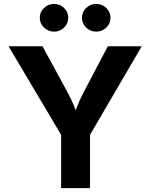

<svg xmlns="http://www.w3.org/2000/svg" viewBox="-20 -965 771 985"><path d="M293.5 0V-273.4L23.9 -727.5H198.2L321.3 -501Q335 -476.1 346.4 -451.9Q357.9 -427.7 368.7 -399.4Q378.9 -428.2 389.9 -452.4Q400.9 -476.6 414.1 -501L533.2 -727.5H707L441.9 -273.4V0ZM257.3 -802.7Q227.1 -802.7 205.6 -823.7Q184.1 -844.7 184.1 -874Q184.1 -903.3 205.6 -924.1Q227.1 -944.8 257.3 -944.8Q287.6 -944.8 308.8 -924.1Q330.1 -903.3 330.1 -874Q330.1 -844.7 308.8 -823.7Q287.6 -802.7 257.3 -802.7ZM473.6 -802.7Q443.4 -802.7 421.9 -823.7Q400.4 -844.7 400.4 -874Q400.4 -903.3 421.9 -924.1Q443.4 -944.8 473.6 -944.8Q503.9 -944.8 525.4 -924.1Q546.9 -903.3 546.9 -874Q546.9 -844.7 525.4 -823.7Q503.9 -802.7 473.6 -802.7Z"/></svg>

Font: Inter
Style: Bold
Weight: 700
Designer: Rasmus Andersson
Foundry: rsms
Version: Version 4.001;git-9221beed3